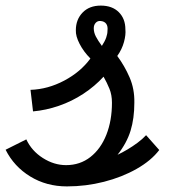

<svg xmlns="http://www.w3.org/2000/svg" viewBox="-22 -652 642 686"><path d="M217 14Q144 14 86 -21.5Q28 -57 -2 -117L72 -154Q91 -113 131 -87.5Q171 -62 214 -62Q264 -62 301 -91Q338 -120 358 -170.5Q378 -221 378 -285Q378 -313 369 -335Q360 -357 348 -378Q317 -344 276 -317Q235 -290 188.5 -274Q142 -258 96 -254L87 -331Q149 -333 207.5 -364Q266 -395 301 -443Q277 -467 262.5 -495Q248 -523 249 -544Q249 -582 273 -607Q297 -632 338 -632Q379 -632 402.5 -608.5Q426 -585 426 -547Q428 -528 421 -502Q414 -476 397 -452Q423 -417 441 -375.5Q459 -334 458 -285Q458 -229 444.5 -185Q431 -141 398 -99Q415 -107 433.5 -118Q452 -129 469.5 -142Q487 -155 500 -169L547 -116Q518 -78 466 -48.5Q414 -19 349.5 -2.5Q285 14 217 14ZM342 -488Q353 -505 357.5 -518Q362 -531 362 -542Q364 -558 357.5 -567Q351 -576 337 -577Q327 -578 320 -570.5Q313 -563 313 -551Q313 -536 320.5 -521.5Q328 -507 342 -488Z"/></svg>

Font: Victor Mono Thin Medium
Style: Italic
Weight: 500
Italic angle: -12°
Monospace: yes
Version: Version 1.561;gftools[0.9.30]